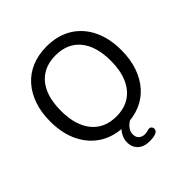

<svg xmlns="http://www.w3.org/2000/svg" viewBox="-236 -882 1243 1243"><g transform="rotate(-45 385.5 -260.5)"><path d="M386 9Q286 9 213 -35.5Q140 -80 99.5 -161.5Q59 -243 59 -353Q59 -436 82 -502.5Q105 -569 147.5 -616.5Q190 -664 250.5 -689Q311 -714 386 -714Q486 -714 559 -670Q632 -626 672 -545Q712 -464 712 -354Q712 -271 689 -204Q666 -137 623.5 -89Q581 -41 521 -16Q461 9 386 9ZM386 -73Q458 -73 509 -106Q560 -139 587.5 -202Q615 -265 615 -353Q615 -486 555.5 -559Q496 -632 386 -632Q314 -632 262.5 -599.5Q211 -567 184 -504.5Q157 -442 157 -353Q157 -221 217 -147Q277 -73 386 -73ZM424 193Q374 193 344.5 166Q315 139 315 94Q315 54 341.5 18.5Q368 -17 413 -37L443 0Q427 7 412 19Q397 31 387.5 47.5Q378 64 378 84Q378 111 394.5 125Q411 139 436 139Q444 139 452.5 137.5Q461 136 469 133Q484 129 492 134.5Q500 140 502.5 150Q505 160 500 169.5Q495 179 483 184Q468 190 453 191.5Q438 193 424 193Z"/></g></svg>

Font: Nunito Medium
Style: Regular
Weight: 500
Designer: Vernon Adams
Foundry: Vernon Adams
Version: Version 3.602